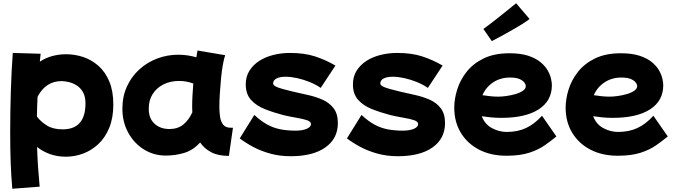

<svg xmlns="http://www.w3.org/2000/svg" viewBox="-20 -882 4174 1186"><path d="M56 284Q49 204 46 123Q43 42 43 -64Q43 -193 47 -321Q51 -449 59 -555L231 -550Q228 -527 226 -501Q262 -525 303.5 -536Q345 -547 388 -547Q443 -547 495 -529.5Q547 -512 589 -474.5Q631 -437 655.5 -378Q680 -319 680 -236Q680 -154 655 -93Q630 -32 588 7.5Q546 47 494 66.5Q442 86 387 86Q286 86 209 26Q211 90 215 149.5Q219 209 225 271ZM361 -381Q262 -381 212 -284Q209 -224 208 -162Q232 -130 270 -106.5Q308 -83 367 -83Q508 -83 508 -244Q508 -287 492 -314Q476 -341 452 -355.5Q428 -370 403 -375.5Q378 -381 361 -381Z M1004 79Q929 79 868 40.5Q807 2 771.5 -63.5Q736 -129 736 -210Q736 -286 764 -347.5Q792 -409 840.5 -453Q889 -497 951 -520.5Q1013 -544 1081 -544Q1138 -544 1193 -528Q1197 -549 1200 -570L1371 -541Q1364 -522 1357 -484Q1350 -446 1345.5 -399Q1341 -352 1338 -305Q1335 -258 1335 -220Q1335 -189 1339.5 -159.5Q1344 -130 1359 -111.5Q1374 -93 1405 -93H1419L1394 81Q1328 81 1285 58.5Q1242 36 1216 -2Q1173 46 1118 62.5Q1063 79 1004 79ZM900 -190Q905 -142 939.5 -113.5Q974 -85 1027 -85Q1078 -85 1112 -112.5Q1146 -140 1168 -188Q1167 -204 1167 -221Q1167 -256 1169 -293Q1171 -330 1174 -366Q1132 -382 1086 -382Q1032 -382 989.5 -360.5Q947 -339 923 -301Q899 -263 899 -213V-201Q899 -195 900 -190Z M1776 83Q1708 83 1650 67Q1592 51 1545 26Q1498 1 1461 -27L1551 -172Q1593 -133 1632 -112Q1671 -91 1713.5 -83Q1756 -75 1806 -75Q1849 -75 1875 -86.5Q1901 -98 1901 -116Q1901 -131 1876 -139.5Q1851 -148 1812 -154.5Q1773 -161 1730 -171Q1669 -187 1616 -208Q1563 -229 1530.5 -265Q1498 -301 1498 -361Q1498 -409 1521 -445.5Q1544 -482 1582.5 -506.5Q1621 -531 1670 -543Q1719 -555 1771 -555Q1861 -555 1926.5 -533.5Q1992 -512 2052 -477L1961 -339Q1931 -360 1892.5 -375.5Q1854 -391 1815.5 -399.5Q1777 -408 1744 -408Q1708 -408 1687.5 -397Q1667 -386 1667 -366Q1667 -354 1692.5 -343.5Q1718 -333 1790 -316Q1833 -306 1881 -295.5Q1929 -285 1971.5 -266.5Q2014 -248 2040.5 -213.5Q2067 -179 2067 -122Q2067 -26 1990 28.5Q1913 83 1776 83Z M2438 83Q2370 83 2312 67Q2254 51 2207 26Q2160 1 2123 -27L2213 -172Q2255 -133 2294 -112Q2333 -91 2375.5 -83Q2418 -75 2468 -75Q2511 -75 2537 -86.5Q2563 -98 2563 -116Q2563 -131 2538 -139.5Q2513 -148 2474 -154.5Q2435 -161 2392 -171Q2331 -187 2278 -208Q2225 -229 2192.5 -265Q2160 -301 2160 -361Q2160 -409 2183 -445.5Q2206 -482 2244.5 -506.5Q2283 -531 2332 -543Q2381 -555 2433 -555Q2523 -555 2588.5 -533.5Q2654 -512 2714 -477L2623 -339Q2593 -360 2554.5 -375.5Q2516 -391 2477.5 -399.5Q2439 -408 2406 -408Q2370 -408 2349.5 -397Q2329 -386 2329 -366Q2329 -354 2354.5 -343.5Q2380 -333 2452 -316Q2495 -306 2543 -295.5Q2591 -285 2633.5 -266.5Q2676 -248 2702.5 -213.5Q2729 -179 2729 -122Q2729 -26 2652 28.5Q2575 83 2438 83Z M3108 80Q3012 80 2939.5 42.5Q2867 5 2826.5 -62Q2786 -129 2786 -217Q2786 -270 2804 -328.5Q2822 -387 2862 -438Q2902 -489 2967.5 -521Q3033 -553 3127 -553Q3195 -553 3241.5 -538Q3288 -523 3317.5 -499Q3347 -475 3362.5 -448Q3378 -421 3383.5 -396.5Q3389 -372 3389 -356Q3389 -259 3307.5 -206.5Q3226 -154 3077 -154Q3043 -154 3012.5 -157Q2982 -160 2956 -164Q2975 -114 3019 -90.5Q3063 -67 3110 -67Q3178 -67 3230 -91.5Q3282 -116 3328 -167L3417 -39Q3385 -13 3345.5 15Q3306 43 3249 61.5Q3192 80 3108 80ZM3130 -403Q3071 -403 3026 -373Q2981 -343 2960 -294Q2985 -290 3009.5 -287.5Q3034 -285 3058 -285Q3080 -285 3108.5 -289Q3137 -293 3164.5 -301Q3192 -309 3210 -321.5Q3228 -334 3228 -351Q3228 -359 3220 -371Q3212 -383 3191 -393Q3170 -403 3130 -403ZM3018 -628 2966 -703Q2989 -720 3018 -742Q3047 -764 3076 -787.5Q3105 -811 3129.5 -830.5Q3154 -850 3168 -862L3251 -765Q3236 -752 3207.5 -734.5Q3179 -717 3144.5 -697Q3110 -677 3077 -659.5Q3044 -642 3018 -628Z M3796 80Q3700 80 3627.5 42.5Q3555 5 3514.5 -62Q3474 -129 3474 -217Q3474 -270 3492 -328.5Q3510 -387 3550 -438Q3590 -489 3655.5 -521Q3721 -553 3815 -553Q3883 -553 3929.5 -538Q3976 -523 4005.5 -499Q4035 -475 4050.5 -448Q4066 -421 4071.5 -396.5Q4077 -372 4077 -356Q4077 -259 3995.5 -206.5Q3914 -154 3765 -154Q3731 -154 3700.5 -157Q3670 -160 3644 -164Q3663 -114 3707 -90.5Q3751 -67 3798 -67Q3866 -67 3918 -91.5Q3970 -116 4016 -167L4105 -39Q4073 -13 4033.5 15Q3994 43 3937 61.5Q3880 80 3796 80ZM3818 -403Q3759 -403 3714 -373Q3669 -343 3648 -294Q3673 -290 3697.5 -287.5Q3722 -285 3746 -285Q3768 -285 3796.5 -289Q3825 -293 3852.5 -301Q3880 -309 3898 -321.5Q3916 -334 3916 -351Q3916 -359 3908 -371Q3900 -383 3879 -393Q3858 -403 3818 -403Z"/></svg>

Font: Mochiy Pop One
Style: Regular
Weight: 400
Designer: FONTDASU
Foundry: FONTDASU / Google Inc. / Adobe
Version: Version 2.000